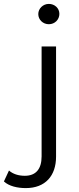

<svg xmlns="http://www.w3.org/2000/svg" viewBox="-110 -764 405 983"><path d="M22 199C122 199 177 136 177 38V-526H103V37C103 102 73 136 17 136C-15 136 -44 127 -64 109L-90 165C-64 189 -21 199 22 199ZM140 -640C171 -640 194 -664 194 -693C194 -722 170 -744 140 -744C110 -744 86 -720 86 -692C86 -663 110 -640 140 -640Z"/></svg>

Font: Montserrat-Alt1
Style: Regular
Weight: 400
Designer: Differentunic
Foundry: Differentunic
Version: Version 7.222